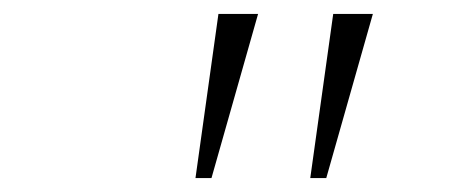

<svg xmlns="http://www.w3.org/2000/svg" viewBox="-20 -688 672 276"><path d="M261 -432 294 -668H351L284 -432ZM426 -432 459 -668H516L449 -432Z"/></svg>

Font: Atkinson Hyperlegible Mono ExtraLight
Style: Italic
Weight: 200
Italic angle: -12°
Monospace: yes
Designer: Elliott Scott, Megan Eiswerth, Linus Boman, Theodore Petrosky, Letters from Sweden
Foundry: Applied Design Works, Letters from Sweden
Version: Version 2.001